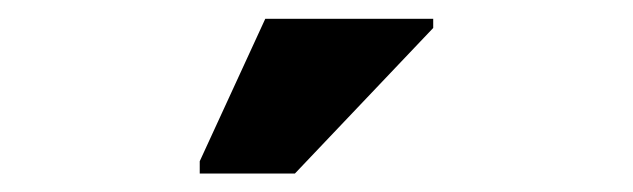

<svg xmlns="http://www.w3.org/2000/svg" viewBox="-20 -778 679 206"><path d="M296.4 -591.8H194.3V-605L264.6 -757.8H444.8V-748Z"/></svg>

Font: Lunasima
Style: Bold
Weight: 700
Designer: The DocRepair Project, Monotype Design Team
Foundry: Google
Version: Version 2.009